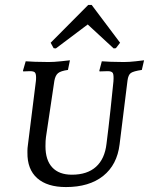

<svg xmlns="http://www.w3.org/2000/svg" viewBox="-20 -748 603 777"><path d="M164 -156Q164 -100 191.5 -70.5Q219 -41 271 -41Q333 -41 368.5 -73Q404 -105 411 -166Q419 -228 427.5 -307Q436 -386 439 -418Q441 -445 436.5 -452.5Q432 -460 416 -460L383 -459L382 -462L392 -500Q402 -499 428 -498Q454 -497 481 -497Q503 -497 529 -500Q555 -503 563 -504L554 -465Q520 -460 509.5 -452.5Q499 -445 496 -422L464 -164Q454 -81 397.5 -36Q341 9 247 9Q171 9 130.5 -27Q90 -63 91 -131V-139Q91 -148 93 -162L125 -418Q126 -424 126 -434Q126 -450 121 -455Q116 -460 101 -460L74 -459L73 -462L84 -500Q94 -499 121.5 -498Q149 -497 177 -497Q198 -497 226 -500Q254 -503 263 -504L255 -465Q226 -461 215 -452Q204 -443 200 -421L166 -193Q164 -180 164 -156ZM337 -728H351L466 -575L449 -553L440 -552L335 -649L206 -552L197 -553L185 -575Z"/></svg>

Font: Alegreya SC
Style: Italic
Weight: 400
Italic angle: -7°
Designer: Juan Pablo del Peral
Foundry: Huerta Tipografica
Version: Version 2.007; ttfautohint (v1.6)